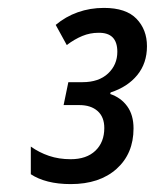

<svg xmlns="http://www.w3.org/2000/svg" viewBox="-20 -874 392 486"><path d="M159 -408Q127 -408 101.5 -414.5Q76 -421 58 -433V-503Q79 -488 104 -479.5Q129 -471 159 -471Q199 -471 221.5 -492.5Q244 -514 244 -550Q244 -578 227 -593Q210 -608 181 -608H141L153 -666H189Q230 -666 253.5 -688Q277 -710 277 -743Q277 -792 229 -791Q208 -791 188.5 -783Q169 -775 149 -760L121 -811Q146 -832 177 -843Q208 -854 243 -854Q299 -854 325.5 -826.5Q352 -799 352 -757Q352 -714 327.5 -684Q303 -654 260 -640L259 -636Q286 -627 302 -605Q318 -583 318 -549Q318 -485 275 -446.5Q232 -408 159 -408Z"/></svg>

Font: Noto Sans Condensed Medium
Style: Italic
Weight: 500
Width: 3
Italic angle: -12°
Designer: Monotype Design Team
Foundry: Monotype Imaging Inc.
Version: Version 2.013; ttfautohint (v1.8.4.7-5d5b)